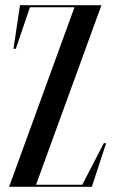

<svg xmlns="http://www.w3.org/2000/svg" viewBox="-20 -720 444 740"><path d="M297.1 -8H118.9L371 -700H57L32 -532H41L95.3 -692H267.1L15 0H334L389 -168H380Z"/></svg>

Font: Picaflor 48 pt
Style: Regular
Weight: 400
Designer: Ariel Martín Pérez
Foundry: Tunera Type Foundry
Version: Version 1.000;hotconv 1.0.109;makeotfexe 2.5.65596